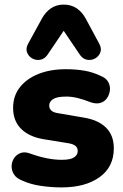

<svg xmlns="http://www.w3.org/2000/svg" viewBox="-20 -804 536 835"><path d="M248 11Q204 11 158.5 4.5Q113 -2 76 -19Q51 -29 40.5 -46Q30 -63 30.5 -82Q31 -101 41.5 -116.5Q52 -132 69.5 -138.5Q87 -145 109 -137Q151 -122 184.5 -115.5Q218 -109 249 -109Q286 -109 302 -119.5Q318 -130 318 -147Q318 -162 307.5 -170Q297 -178 278 -181L167 -199Q105 -210 71 -244.5Q37 -279 37 -335Q37 -387 66.5 -424.5Q96 -462 147.5 -482.5Q199 -503 266 -503Q311 -503 348 -496.5Q385 -490 420 -473Q442 -464 451 -447Q460 -430 458 -411.5Q456 -393 445.5 -377.5Q435 -362 417 -356.5Q399 -351 375 -359Q342 -372 316.5 -378Q291 -384 269 -384Q228 -384 211 -373Q194 -362 194 -345Q194 -332 203 -323.5Q212 -315 231 -312L342 -293Q406 -283 440.5 -249.5Q475 -216 475 -159Q475 -78 413 -33.5Q351 11 248 11ZM411 -615Q423 -594 416.5 -576.5Q410 -559 394 -550Q378 -541 359.5 -544Q341 -547 328 -565L257 -670L186 -565Q173 -547 154.5 -544Q136 -541 120 -550Q104 -559 97.5 -576.5Q91 -594 103 -615L161 -721Q177 -751 201 -767.5Q225 -784 257 -784Q290 -784 314 -767.5Q338 -751 354 -721Z"/></svg>

Font: Nunito ExtraLight Black
Style: Regular
Weight: 900
Version: Version 3.602